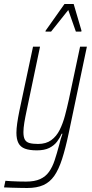

<svg xmlns="http://www.w3.org/2000/svg" viewBox="-54 -743 460 959"><path d="M82 196Q65 196 45 195.5Q25 195 5 194.5Q-15 194 -34 193L-27 160Q-15 161 2 162Q19 163 38.5 163.5Q58 164 76 164Q119 164 146.5 151.5Q174 139 191 115Q208 91 219 57.5Q230 24 241 -17Q244 -31 249 -47.5Q254 -64 258 -75H254Q245 -54 230.5 -35Q216 -16 192 -4Q168 8 130 8Q93 8 70.5 -0.5Q48 -9 38 -28.5Q28 -48 28 -80Q28 -100 32 -128Q36 -156 43 -190L111 -510H146L80 -195Q72 -158 67.5 -130.5Q63 -103 63 -83Q63 -59 70 -46Q77 -33 93.5 -28.5Q110 -24 136 -24Q176 -24 202 -43Q228 -62 244 -94Q260 -126 270.5 -165.5Q281 -205 290 -246L346 -510H380L289 -77Q273 -1 256 51.5Q239 104 217 135.5Q195 167 162.5 181.5Q130 196 82 196ZM173 -585 174 -590 268 -723H314L353 -590L352 -585H325L287 -693L201 -585Z"/></svg>

Font: Saira Condensed Thin
Style: Italic
Weight: 250
Width: 3
Italic angle: -12°
Designer: Hector Gatti with collaboration of the Omnibus-Type team
Foundry: Omnibus-Type
Version: Version 1.101